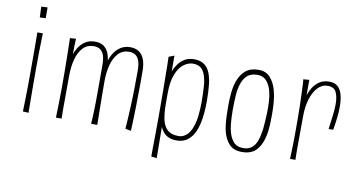

<svg xmlns="http://www.w3.org/2000/svg" viewBox="-79 -886 2268 1230"><g transform="rotate(10 1055.0 -271.0)"><path d="M137 0 100 -2Q100 -2 100.5 -22.5Q101 -43 102 -79.5Q103 -116 103.5 -164.5Q104 -213 104 -267Q104 -340 104 -396.5Q104 -453 103.5 -485Q103 -517 103 -517H139Q139 -517 138 -484.5Q137 -452 136 -395Q135 -338 135 -266Q135 -212 135.5 -164Q136 -116 136 -79Q136 -42 136.5 -21Q137 0 137 0ZM140 -616 102 -614 99 -684 140 -686Z M544 0Q545 -17 546 -36Q547 -55 548 -80Q549 -105 549.5 -140Q550 -175 550 -224Q550 -250 550 -278.5Q550 -307 550 -335Q550 -363 550 -385Q550 -422 542 -445.5Q534 -469 517.5 -481Q501 -493 475 -493Q433 -493 405.5 -464Q378 -435 365 -386.5Q352 -338 352 -277L329 -264Q329 -326 339 -374Q349 -422 368 -455Q387 -488 414.5 -505.5Q442 -523 477 -523Q514 -523 535 -507.5Q556 -492 566.5 -466.5Q577 -441 579.5 -409.5Q582 -378 581.5 -344.5Q581 -311 581 -281Q581 -231 581.5 -188.5Q582 -146 582.5 -110Q583 -74 583.5 -46.5Q584 -19 584 0ZM315 0Q316 -19 316.5 -47Q317 -75 318 -111.5Q319 -148 319 -191.5Q319 -235 319 -285Q319 -334 318 -381Q317 -428 316.5 -464.5Q316 -501 315 -517L354 -520Q353 -502 352 -469.5Q351 -437 351 -389.5Q351 -342 352 -277Q352 -211 351.5 -157.5Q351 -104 351 -64.5Q351 -25 352 0ZM803 0 766 -7Q769 -51 771 -85.5Q773 -120 774.5 -153.5Q776 -187 777 -223Q778 -244 778 -270Q778 -296 778.5 -326.5Q779 -357 779 -389Q779 -426 771 -449.5Q763 -473 746.5 -485Q730 -497 704 -497Q662 -497 634.5 -468Q607 -439 594 -390.5Q581 -342 581 -281L558 -268Q558 -330 568 -378Q578 -426 597 -459Q616 -492 643.5 -509.5Q671 -527 706 -527Q739 -527 762 -512.5Q785 -498 797.5 -467Q810 -436 810 -386Q810 -367 810 -347.5Q810 -328 810 -300.5Q810 -273 809 -229Q809 -191 808 -153Q807 -115 806 -77.5Q805 -40 803 0Z M960 139Q960 139 960 117.5Q960 96 960.5 60Q961 24 961.5 -19.5Q962 -63 962 -107Q962 -151 962 -189Q962 -232 961.5 -280.5Q961 -329 960.5 -375Q960 -421 959.5 -456.5Q959 -492 958 -509L994 -523V-421Q1005 -448 1022 -471Q1039 -494 1064 -508Q1089 -522 1123 -522Q1155 -522 1177.5 -510.5Q1200 -499 1214 -477.5Q1228 -456 1235 -427Q1241 -406 1243.5 -381.5Q1246 -357 1247.5 -330Q1249 -303 1249 -274Q1249 -235 1246 -197.5Q1243 -160 1235.5 -126.5Q1228 -93 1215 -66Q1199 -32 1171 -11Q1143 10 1101 10Q1070 10 1048.5 0Q1027 -10 1014 -26Q1001 -42 994 -59L996 144ZM993 -211Q993 -154 1001.5 -111Q1010 -68 1035 -44Q1060 -20 1107 -20Q1127 -20 1142.5 -28Q1158 -36 1170 -50Q1182 -64 1190 -83Q1206 -119 1211.5 -166.5Q1217 -214 1217 -258Q1217 -286 1216 -313Q1215 -340 1213.5 -364Q1212 -388 1207 -408Q1200 -447 1180 -470Q1160 -493 1120 -493Q1092 -493 1062.5 -472.5Q1033 -452 1013 -404Q993 -356 993 -275Z M1526 10Q1473 10 1444.5 -19.5Q1416 -49 1403 -97Q1397 -121 1394 -148Q1391 -175 1390 -204.5Q1389 -234 1389 -264Q1389 -311 1393.5 -354Q1398 -397 1411 -432Q1427 -475 1458 -501Q1489 -527 1542 -527Q1589 -527 1617 -496Q1645 -465 1658 -418Q1668 -384 1671.5 -344Q1675 -304 1675 -263Q1675 -234 1674 -206Q1673 -178 1670 -153Q1667 -128 1661 -106Q1648 -54 1616.5 -22Q1585 10 1526 10ZM1529 -16Q1559 -16 1578.5 -28.5Q1598 -41 1610 -64Q1622 -87 1628 -118Q1633 -140 1635.5 -164Q1638 -188 1639.5 -214Q1641 -240 1642 -267Q1643 -304 1641 -339.5Q1639 -375 1631 -405Q1621 -444 1599 -469Q1577 -494 1540 -494Q1499 -494 1475.5 -474Q1452 -454 1440 -419Q1428 -385 1425 -339.5Q1422 -294 1422 -244Q1422 -222 1423 -199.5Q1424 -177 1426 -156.5Q1428 -136 1432 -117Q1441 -73 1463.5 -44.5Q1486 -16 1529 -16Z M2048 -231Q2054 -276 2059.5 -318.5Q2065 -361 2065 -396Q2065 -444 2050.5 -473.5Q2036 -503 1995 -503Q1958 -503 1930.5 -473.5Q1903 -444 1888 -394.5Q1873 -345 1873 -284L1849 -249Q1849 -288 1853 -328Q1857 -368 1867 -404.5Q1877 -441 1894.5 -469.5Q1912 -498 1938 -514.5Q1964 -531 2001 -531Q2037 -531 2057 -512Q2077 -493 2085.5 -460Q2094 -427 2094 -385Q2094 -350 2089.5 -311Q2085 -272 2078 -232ZM1838 0Q1839 -19 1839.5 -41Q1840 -63 1841 -92Q1842 -121 1842 -158.5Q1842 -196 1842 -246Q1842 -297 1841 -341Q1840 -385 1838.5 -420.5Q1837 -456 1836 -480.5Q1835 -505 1833 -517L1872 -520Q1872 -502 1871.5 -471.5Q1871 -441 1871.5 -395Q1872 -349 1873 -284Q1873 -234 1872.5 -190.5Q1872 -147 1872 -110.5Q1872 -74 1872 -46.5Q1872 -19 1873 0Z"/></g></svg>

Font: Truculenta Thin
Style: Regular
Weight: 250
Version: Version 1.002